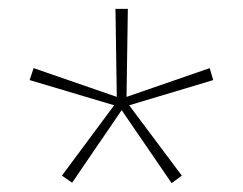

<svg xmlns="http://www.w3.org/2000/svg" viewBox="-20 -819 549 434"><path d="M269 -799H241L244 -600L56 -665L47 -638L238 -581L120 -422L143 -406L255 -570L368 -405L391 -422L272 -581L462 -638L454 -665L266 -600Z"/></svg>

Font: Noto Sans Sinhala UI SemiCondensed Thin
Style: Regular
Weight: 100
Width: 4
Designer: Jelle Bosma - Monotype Design Team
Foundry: Monotype Imaging Inc.
Version: Version 2.006